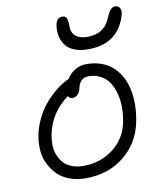

<svg xmlns="http://www.w3.org/2000/svg" viewBox="-93 -973 837 1010"><g transform="rotate(-10 325.5 -468.0)"><path d="M414.1 -702.1Q373 -702.1 343 -713.4Q313 -724.6 296.9 -744.6Q280.8 -764.6 273.9 -788.8Q267.1 -813 269 -841.8Q272.9 -895 308.1 -895Q324.2 -895 330.6 -883.1Q336.9 -871.1 336.9 -836.9Q336.9 -801.8 359.6 -784.4Q382.3 -767.1 420.9 -767.1Q507.8 -767.1 539.1 -837.9Q554.7 -874.5 565.7 -887.2Q576.7 -899.9 591.8 -899.9Q609.9 -899.9 616.9 -884.3Q624 -868.7 617.2 -847.2Q573.2 -702.1 414.1 -702.1ZM282.2 -36.1Q235.4 -36.1 196.3 -51Q157.2 -65.9 132.3 -91.3Q107.4 -116.7 90.8 -150.6Q74.2 -184.6 71.8 -222.7Q69.3 -260.7 76.2 -300.8Q85 -344.7 104.2 -385.3Q123.5 -425.8 146.2 -454.3Q168.9 -482.9 195.3 -506.6Q221.7 -530.3 243.4 -544.2Q265.1 -558.1 284.2 -565.9Q301.3 -594.2 328.6 -610.6Q356 -627 390.1 -627Q433.1 -627 468.5 -614.3Q503.9 -601.6 529.3 -578.6Q554.7 -555.7 572 -523.7Q589.4 -491.7 597.4 -453.4Q605.5 -415 605 -371.6Q604.5 -328.1 595.2 -282.2Q573.7 -172.9 489.5 -104.5Q405.3 -36.1 282.2 -36.1ZM145 -293.9Q140.1 -265.1 140.4 -237.5Q140.6 -210 150.6 -185.3Q160.6 -160.6 177 -142.1Q193.4 -123.5 220.7 -112.8Q248 -102.1 283.2 -102.1Q373 -102.1 441.4 -154.1Q509.8 -206.1 526.9 -292Q534.7 -330.6 534.9 -368.4Q535.2 -406.2 526.4 -441.4Q517.6 -476.6 500.7 -503.4Q483.9 -530.3 455.3 -546.1Q426.8 -562 389.2 -562Q342.8 -562 332 -508.8Q327.6 -487.8 315.2 -475.8Q302.7 -463.9 288.1 -463.9Q272 -463.9 264.2 -478Q167.5 -406.7 145 -293.9Z"/></g></svg>

Font: Shantell Sans Irregular
Style: Italic
Weight: 300
Italic angle: -11.31°
Designer: Stephen Nixon, Anya Danilova, Shantell Martin
Foundry: Arrow Type
Version: Version 1.006;[9816181b4]